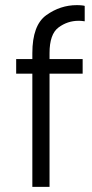

<svg xmlns="http://www.w3.org/2000/svg" viewBox="-20 -728 359 748"><path d="M43 -441V-498H106V-521Q106 -630 160.5 -669Q215 -708 279 -708Q291 -708 299.5 -707Q308 -706 310 -705V-645Q308 -645 302 -646Q296 -647 286 -647Q243 -647 208 -621Q173 -595 173 -521V-498H302V-441H173V0H106V-441Z"/></svg>

Font: Museo Sans Light
Style: Regular
Weight: 300
Designer: Jos Buivenga
Foundry: Jos Buivenga & Rosetta Type Foundry (extension, remastering)
Version: Version 3.600;PS 1.000;hotconv 1.0.88;makeotf.lib2.5.647800;